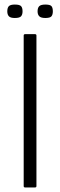

<svg xmlns="http://www.w3.org/2000/svg" viewBox="-20 -823 265 843"><path d="M140 -6Q140 0 134 0H90Q84 0 84 -6V-667Q84 -673 90 -673H134Q140 -673 140 -667ZM79 -773Q79 -759 72.5 -751.5Q66 -744 45 -744Q26 -744 19 -751.5Q12 -759 12 -773Q12 -789 19 -796Q26 -803 45 -803Q66 -803 72.5 -796Q79 -789 79 -773ZM212 -773Q212 -759 206 -751.5Q200 -744 179 -744Q160 -744 152.5 -751.5Q145 -759 145 -773Q145 -789 152.5 -796Q160 -803 179 -803Q200 -803 206 -796Q212 -789 212 -773Z"/></svg>

Font: Glory Light
Style: Regular
Weight: 300
Version: Version 1.011